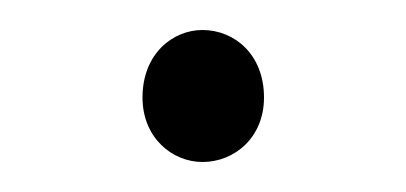

<svg xmlns="http://www.w3.org/2000/svg" viewBox="-20 -95 271 128"><path d="M115 13C136 13 156 -3 156 -30C156 -59 136 -75 115 -75C95 -75 75 -59 75 -30C75 -3 95 13 115 13Z"/></svg>

Font: Harano Aji Gothic KR ExtraLight
Style: Regular
Weight: 250
Foundry: Masamichi Hosoda
Version: HaranoAjiGothicKR-ExtraLight version 20220220;ttx 4.29.1